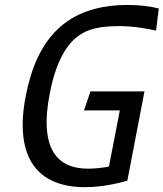

<svg xmlns="http://www.w3.org/2000/svg" viewBox="-20 -762 676 794"><path d="M625.5 -635.5 636.5 -727C600 -736.5 554.5 -741.5 509 -741.5C252 -741.5 132 -599.5 86.5 -365.5C36 -104.5 140 12 331 12C399 12 460.5 -2 506.5 -14.5L577.5 -384H354L327.5 -305.5H475.5L430.5 -73C403 -68 374 -64.5 343.5 -64.5C220 -64.5 140 -142 186 -376.5C216.5 -534.5 272.5 -593 310.5 -618C346 -641.5 392 -654 471 -654C535 -654 588.5 -643.5 625.5 -635.5Z"/></svg>

Font: Monaspace Argon
Style: Italic
Weight: 400
Italic angle: -11°
Designer: Riley Cran & the Lettermatic Team
Foundry: Lettermatic
Version: Version 1.101 (Monaspace Argon)